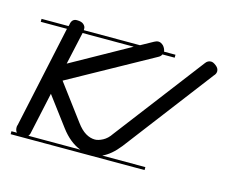

<svg xmlns="http://www.w3.org/2000/svg" viewBox="-55 -380 529 439"><g transform="rotate(15 209.5 -160.0)"><path d="M317 -280H288Q286 -275 280 -272L83 -163L145 -80Q156 -65 167 -58.5Q178 -52 189 -52Q197 -52 207.5 -57.5Q218 -63 226 -75L387 -286Q392 -293 400 -293Q405 -293 412 -287.5Q419 -282 419 -275Q419 -269 414 -264L254 -54Q235 -30 215 -21H317V-14H0V-21H13Q9 -25 9 -33Q9 -37 10 -38L62 -280H0V-287H64L65 -291Q67 -305 79 -305Q90 -305 95 -300.5Q100 -296 100 -291V-287H233L262 -303Q267 -306 272 -306Q278 -306 284 -300Q289 -294 290 -287H317ZM116 -59 65 -127 44 -30Q43 -24 40 -21H163Q137 -31 116 -59ZM82 -203 220 -280H99Z"/></g></svg>

Font: Gruenewald VA 3. Klasse
Style: Regular
Weight: 400
Designer: Peter Wiegel
Foundry: Peter Wiegel, nach dem Schriftentwurf von Dr. H. Gr¸newald
Version: Version 0.007